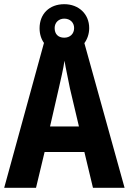

<svg xmlns="http://www.w3.org/2000/svg" viewBox="-20 -897 615 917"><path d="M424 0H575L383 -691C397 -710 406 -735 406 -763C406 -830 356 -877 287 -877C216 -877 169 -831 169 -762C169 -734 177 -710 190 -692L0 0H152L193 -171H383ZM287 -717C257 -717 241 -735 241 -763C241 -790 261 -808 287 -808C314 -808 334 -790 334 -763C334 -735 314 -717 287 -717ZM314 -475 357 -293H219L261 -476C270 -515 283 -571 288 -607C294 -570 306 -518 314 -475Z"/></svg>

Font: Noto Sans Devanagari Condensed
Style: Bold
Weight: 700
Width: 3
Designer: Jelle Bosma - Monotype Design Team
Foundry: Monotype Imaging Inc.
Version: Version 2.004